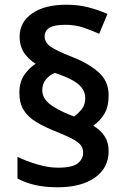

<svg xmlns="http://www.w3.org/2000/svg" viewBox="-20 -785 535 813"><path d="M62 -392Q62 -438 83 -468Q104 -498 131 -515Q99 -535 81 -563Q63 -591 63 -629Q63 -691 116 -728Q169 -765 260 -765Q312 -765 354 -754Q396 -743 435 -726L400 -642Q366 -657 332 -668.5Q298 -680 256 -680Q210 -680 189.5 -667.5Q169 -655 169 -631Q169 -605 195 -587Q221 -569 283 -545Q355 -517 397.5 -479Q440 -441 440 -382Q440 -332 421 -301.5Q402 -271 375 -253Q406 -234 423 -208Q440 -182 440 -145Q440 -74 382 -33Q324 8 224 8Q170 8 129 -1.5Q88 -11 54 -29V-121Q90 -103 137.5 -89Q185 -75 225 -75Q287 -75 309.5 -93.5Q332 -112 332 -137Q332 -155 324 -167.5Q316 -180 292.5 -193.5Q269 -207 222 -226Q171 -246 135 -267.5Q99 -289 80.5 -318.5Q62 -348 62 -392ZM159 -403Q159 -371 188 -346.5Q217 -322 282 -296L294 -292Q311 -304 326 -322.5Q341 -341 341 -369Q341 -390 330 -408Q319 -426 291.5 -442.5Q264 -459 213 -476Q192 -469 175.5 -450Q159 -431 159 -403Z"/></svg>

Font: Noto Sans Nag Mundari SemiBold
Style: Regular
Weight: 600
Version: Version 1.000